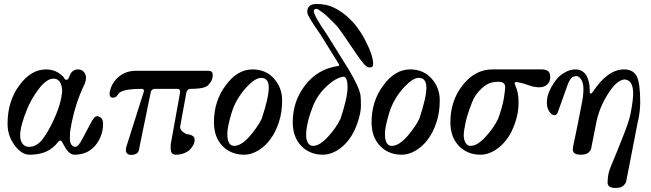

<svg xmlns="http://www.w3.org/2000/svg" viewBox="-20 -757 3236 954"><path d="M188.5 -61.5Q216.8 -97.7 241.2 -149.4Q284.2 -238.3 289.1 -304.7Q286.1 -366.2 246.1 -366.2Q210 -366.2 169.9 -311.5Q134.8 -264.6 114.3 -213.9Q80.1 -129.9 80.1 -83Q80.1 -58.6 91.8 -43Q103.5 -27.3 124 -27.3Q160.2 -27.3 188.5 -61.5ZM398.4 -335Q352.5 -241.2 331.1 -120.1Q327.1 -98.6 327.1 -73.2Q327.1 -47.9 335 -38.1Q342.8 -27.3 354.5 -27.3Q366.2 -27.3 380.4 -51.3Q394.5 -75.2 408.7 -103.5Q422.9 -131.8 436.5 -155.8Q450.2 -179.7 461.9 -179.7Q472.7 -179.7 482.4 -170.9Q492.2 -162.1 492.2 -141.6Q492.2 -88.9 461.9 -44.9Q421.9 11.7 350.6 11.7Q325.2 11.7 303.7 -24.4Q295.9 -37.1 290.5 -47.9Q285.2 -58.6 279.3 -58.6Q273.4 -58.6 265.6 -47.9Q257.8 -37.1 242.2 -24.4Q200.2 11.7 127 11.7Q87.9 11.7 54.7 -32.2Q17.6 -81.1 17.6 -141.1Q17.6 -201.2 33.2 -249Q48.8 -296.9 76.2 -333Q133.8 -412.1 209 -412.1Q255.9 -412.1 290 -379.9Q296.9 -374 299.8 -367.2Q302.7 -360.4 310.5 -360.8Q318.4 -361.3 321.3 -369.1Q324.2 -377 328.1 -385.7Q340.8 -412.1 368.2 -412.1Q385.7 -412.1 396.5 -399.9Q407.2 -387.7 407.2 -370.1Q407.2 -353.5 398.4 -335Z M1016.6 -405.3Q1037.1 -405.3 1037.1 -384.3Q1037.1 -363.3 1025.4 -347.2Q1013.7 -331.1 1003.9 -326.2Q981.4 -315.4 925.8 -315.4Q918 -315.4 912.6 -309.6Q907.2 -303.7 906.2 -297.9L875 -127.9V-125Q875 -107.4 902.3 -92.8Q908.2 -89.8 912.1 -89.8Q916 -89.8 921.9 -88.4Q927.7 -86.9 933.6 -84Q947.3 -77.1 947.3 -63.5Q947.3 -49.8 940.4 -36.6Q933.6 -23.4 921.9 -11.7Q893.6 11.7 853.5 11.7Q842.8 11.7 835.9 5.9Q828.1 -1 828.1 -23.4V-35.2Q828.1 -42 830.1 -49.8L875 -298.8V-301.8Q875 -315.4 860.4 -315.4H747.1Q733.4 -313.5 729.5 -300.8L672.9 -25.4Q670.9 -1 658.7 5.9Q646.5 12.7 632.8 12.7Q605.5 12.7 605.5 -12.7Q605.5 -21.5 607.4 -26.4L694.3 -300.8Q695.3 -302.7 695.3 -305.7Q695.3 -315.4 683.6 -315.4Q588.9 -315.4 570.3 -293Q565.4 -287.1 562.5 -282.2Q553.7 -271.5 541 -271.5Q524.4 -271.5 524.4 -292Q524.4 -300.8 530.8 -319.8Q537.1 -338.9 552.7 -358.4Q592.8 -405.3 655.3 -405.3Z M1277.3 -370.1Q1249 -370.1 1207 -326.2Q1151.4 -266.6 1129.9 -193.4Q1109.4 -125 1109.4 -92.8Q1109.4 -32.2 1143.6 -32.2Q1143.6 -32.2 1144.5 -32.2Q1190.4 -32.2 1252 -120.1Q1269.5 -143.6 1280.3 -167Q1315.4 -272.5 1315.4 -321.3Q1315.4 -370.1 1277.3 -370.1ZM1193.4 11.7Q1158.2 11.7 1131.8 0Q1105.5 -10.7 1085 -32.2Q1043 -76.2 1043 -149.4Q1043 -254.9 1101.6 -333Q1159.2 -412.1 1234.4 -412.1Q1299.8 -412.1 1339.8 -368.2Q1381.8 -322.3 1381.8 -259.3Q1381.8 -196.3 1365.2 -148.4Q1349.6 -100.6 1323.2 -64.9Q1296.9 -29.3 1262.2 -8.8Q1227.5 11.7 1193.4 11.7Z M1687.5 -376Q1649.4 -372.1 1600.6 -326.2Q1558.6 -286.1 1537.1 -235.4Q1501 -144.5 1501 -85Q1501 -63.5 1509.8 -47.9Q1518.6 -32.2 1535.2 -32.2Q1552.7 -32.2 1571.3 -43.9Q1591.8 -57.6 1609.4 -77.1Q1651.4 -123 1671.9 -167Q1707 -272.5 1707 -322.8Q1707 -373 1687.5 -376ZM1506.8 -698.2Q1506.8 -737.3 1552.7 -737.3Q1600.6 -737.3 1636.7 -720.2Q1672.9 -703.1 1704.1 -675.8Q1734.4 -649.4 1758.8 -615.7Q1783.2 -582 1798.8 -548.8Q1834 -480.5 1834 -439.5Q1834 -431.6 1831.1 -426.8Q1828.1 -421.9 1815.4 -421.9Q1802.7 -421.9 1787.1 -440.4Q1771.5 -459 1751.5 -487.8Q1731.4 -516.6 1707.5 -552.7Q1683.6 -588.9 1657.2 -624Q1607.4 -676.8 1583 -694.8Q1558.6 -712.9 1553.7 -712.9Q1539.1 -712.9 1539.1 -702.1Q1539.1 -679.7 1603.5 -586.9L1712.9 -411.1Q1765.6 -323.2 1771.5 -282.2Q1773.4 -266.6 1773.4 -231.4Q1773.4 -196.3 1756.8 -148.4Q1741.2 -100.6 1714.8 -64.9Q1688.5 -29.3 1653.8 -8.8Q1619.1 11.7 1585 11.7Q1549.8 11.7 1523.4 0Q1497.1 -10.7 1476.6 -32.2Q1434.6 -76.2 1434.6 -149.4Q1434.6 -253.9 1495.1 -332Q1557.6 -414.1 1658.2 -428.7Q1665 -428.7 1665 -432.6Q1665 -436.5 1663.1 -439.5L1571.3 -586.9Q1510.7 -673.8 1507.8 -690.4Q1506.8 -694.3 1506.8 -698.2Z M2060.5 -370.1Q2032.2 -370.1 1990.2 -326.2Q1934.6 -266.6 1913.1 -193.4Q1892.6 -125 1892.6 -92.8Q1892.6 -32.2 1926.8 -32.2Q1926.8 -32.2 1927.7 -32.2Q1973.6 -32.2 2035.2 -120.1Q2052.7 -143.6 2063.5 -167Q2098.6 -272.5 2098.6 -321.3Q2098.6 -370.1 2060.5 -370.1ZM1976.6 11.7Q1941.4 11.7 1915 0Q1888.7 -10.7 1868.2 -32.2Q1826.2 -76.2 1826.2 -149.4Q1826.2 -254.9 1884.8 -333Q1942.4 -412.1 2017.6 -412.1Q2083 -412.1 2123 -368.2Q2165 -322.3 2165 -259.3Q2165 -196.3 2148.4 -148.4Q2132.8 -100.6 2106.4 -64.9Q2080.1 -29.3 2045.4 -8.8Q2010.7 11.7 1976.6 11.7Z M2490.2 -323.2Q2490.2 -350.6 2458 -350.6Q2423.8 -350.6 2403.8 -339.8Q2383.8 -329.1 2366.2 -310.5Q2339.8 -285.2 2326.2 -250Q2312.5 -214.8 2305.7 -193.4Q2300.8 -180.7 2293.9 -150.4Q2284.2 -107.4 2284.2 -85.4Q2284.2 -63.5 2293 -47.9Q2301.8 -32.2 2318.4 -32.2Q2335.9 -32.2 2354.5 -43.9Q2375 -57.6 2392.6 -77.1Q2434.6 -123 2455.1 -167Q2478.5 -232.4 2484.4 -273.4Q2490.2 -314.5 2490.2 -323.2ZM2673.8 -412.1Q2691.4 -412.1 2702.6 -404.3Q2713.9 -396.5 2713.9 -373.5Q2713.9 -350.6 2698.7 -336.9Q2683.6 -323.2 2658.7 -323.2Q2633.8 -323.2 2605 -334Q2576.2 -344.7 2544.9 -349.6Q2537.1 -349.6 2537.1 -342.8Q2537.1 -340.8 2542 -328.1Q2556.6 -297.9 2556.6 -247.1Q2556.6 -196.3 2540 -148.4Q2524.4 -100.6 2498 -64.9Q2471.7 -29.3 2437 -8.8Q2402.3 11.7 2368.2 11.7Q2333 11.7 2306.6 0Q2280.3 -10.7 2259.8 -32.2Q2217.8 -76.2 2217.8 -149.4Q2217.8 -255.9 2278.3 -333Q2339.8 -412.1 2426.8 -412.1Z M2865.2 11.7Q2826.2 11.7 2826.2 -14.6Q2826.2 -22.5 2827.1 -26.4L2850.6 -139.6Q2860.4 -188.5 2869.1 -234.4Q2878.9 -279.3 2878.9 -314.5Q2878.9 -346.7 2866.2 -364.3Q2854.5 -379.9 2842.8 -378.9Q2829.1 -377.9 2820.3 -370.1Q2812.5 -363.3 2803.7 -344.7L2752 -200.2Q2747.1 -184.6 2734.4 -184.6Q2721.7 -184.6 2709.5 -202.6Q2697.3 -220.7 2697.3 -244.6Q2697.3 -268.6 2703.6 -288.1Q2710 -307.6 2720.7 -326.2Q2741.2 -362.3 2761.7 -379.9Q2801.8 -412.1 2838.4 -412.1Q2875 -412.1 2893.6 -381.8Q2910.2 -352.5 2910.2 -309.6V-299.8Q2910.2 -292 2914.1 -292Q2918.9 -292 2925.8 -300.8Q2999 -412.1 3081.1 -412.1Q3125 -412.1 3143.6 -378.9Q3161.1 -343.8 3161.1 -250Q3161.1 -200.2 3148.4 -148.4L3090.8 147.5Q3087.9 155.3 3077.1 166Q3065.4 176.8 3038.1 176.8Q2999 176.8 2999 150.4Q2999 107.4 3014.2 72.3Q3029.3 37.1 3044.9 -2Q3063.5 -47.9 3075.2 -78.1Q3106.4 -155.3 3113.3 -193.4Q3126 -258.8 3126 -293Q3126 -356.4 3085.9 -362.3Q3045.9 -362.3 3000 -289.1Q2955.1 -217.8 2941.4 -140.6L2917 -17.6Q2915 -8.8 2903.8 1.5Q2892.6 11.7 2865.2 11.7Z"/></svg>

Font: Menaion Unicode
Style: Regular
Weight: 400
Designer: Aleksandr Andreev
Foundry: Ponomar Technologies, Inc.
Version: 2.0